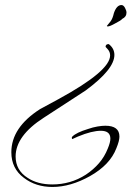

<svg xmlns="http://www.w3.org/2000/svg" viewBox="-20 -505 555 762"><path d="M407 -400Q406 -400 405 -401L404 -402Q411 -410 419 -420.5Q427 -431 432 -453Q443 -485 462 -485Q470 -485 476 -474Q482 -463 482 -455Q482 -438 465 -430Q462 -426 455 -422Q448 -418 437 -412Q416 -400 407 -400ZM188 237Q122 237 75 201Q25 164 25 99Q25 1 139 -72L211 -111Q417 -223 417 -285Q417 -299 408 -309Q399 -319 399 -319Q399 -330 411 -330Q411 -330 411.5 -330Q412 -330 413 -329Q434 -312 434 -287Q434 -230 320 -146L154 -38Q42 34 42 116Q42 171 90 201Q129 227 188 227Q223 227 256.5 217.5Q290 208 321 188Q351 168 373 142.5Q395 117 408 84Q418 60 418 45Q418 14 380 14Q363 14 340.5 19.5Q318 25 289 37L267 47Q265 45 265 42Q265 39 267 37Q283 21 329 7Q349 0 367 -3Q385 -6 398 -6Q454 -6 454 37Q454 54 442 83Q417 149 337 194Q260 237 188 237Z"/></svg>

Font: Lavishly Yours
Style: Regular
Weight: 400
Designer: Robert E. Leuschke
Foundry: Robert E. Leuschke
Version: Version 1.010; ttfautohint (v1.8.3)